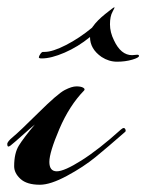

<svg xmlns="http://www.w3.org/2000/svg" viewBox="-43 -501 403 529"><path d="M189 -252Q148 -210 120.5 -145.5Q93 -81 93 -55Q93 -29 113.5 -29Q134 -29 181.5 -59Q229 -89 290 -144Q300 -153 303 -143Q304 -139 301 -137Q253 -95 220 -68Q187 -41 141.5 -16.5Q96 8 67 8Q31 8 13.5 -8Q-4 -24 -4 -43Q-4 -79 9 -100Q22 -121 53 -158Q42 -149 18.5 -128Q-5 -107 -14 -100Q-23 -93 -23 -104Q-23 -111 -7 -124Q9 -137 62.5 -190Q116 -243 135.5 -253Q155 -263 167.5 -263Q180 -263 186 -259.5Q192 -256 189 -252ZM321 -349Q325 -349 332.5 -350Q340 -351 340 -347Q340 -342 321 -336.5Q302 -331 279.5 -331Q257 -331 237 -344Q205 -366 205 -399Q172 -372 135 -356Q98 -340 72 -340Q64 -340 64 -343Q64 -346 68 -352Q72 -358 75.5 -358Q79 -358 80 -358Q102 -358 139 -377Q176 -396 211 -425Q211 -426 213 -428Q224 -444 247 -462.5Q270 -481 272 -481Q274 -481 267 -468.5Q260 -456 260 -434Q260 -412 271 -390Q290 -349 321 -349Z"/></svg>

Font: Arizonia
Style: Regular
Weight: 400
Designer: Robert E. Leuschke
Foundry: Robert E. Leuschke
Version: Version 1.003